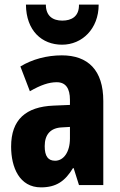

<svg xmlns="http://www.w3.org/2000/svg" viewBox="-20 -799 520 829"><path d="M406 -779H321C322 -728 289 -710 249 -710C208 -710 178 -730 178 -779H92C93 -666 161 -606 248 -606C334 -606 406 -674 406 -779ZM247 -560C182 -560 119 -543 68 -512L109 -405C156 -432 191 -444 225 -444C264 -444 282 -417 282 -368V-346L211 -343C92 -338 28 -283 28 -166C28 -76 64 10 157 10C223 10 261 -17 295 -73H298L321 0H426V-363C426 -496 360 -560 247 -560ZM248 -249 282 -251V-201C282 -143 255 -105 218 -105C188 -105 173 -124 173 -168C173 -218 198 -247 248 -249Z"/></svg>

Font: Noto Sans Kannada ExtraCondensed ExtraBold
Style: Regular
Weight: 800
Width: 2
Designer: Jelle Bosma - Monotype Design Team
Foundry: Monotype Imaging Inc.
Version: Version 2.005